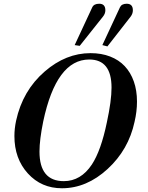

<svg xmlns="http://www.w3.org/2000/svg" viewBox="-20 -990 790 1026"><path d="M699 -339Q667 -190 555 -87Q443 16 311 16Q201 16 129 -63Q57 -142 57 -263Q57 -303 66 -345Q101 -506 219 -608Q332 -706 464 -706Q522 -706 568.5 -688Q615 -670 646.5 -636.5Q678 -603 695 -555Q712 -507 712 -447Q712 -394 699 -339ZM551 -336Q576 -451 576 -522Q576 -672 457 -672Q281 -672 211 -341Q201 -292 196 -252Q191 -212 191 -180Q191 -22 321 -22Q412 -22 471 -111Q520 -186 551 -336ZM690 -935Q690 -917 678 -901L554 -742L527 -749L621 -951Q630 -970 657 -970Q690 -970 690 -935ZM543 -935Q543 -917 530 -901L406 -745L379 -749L473 -951Q482 -970 510 -970Q543 -970 543 -935Z"/></svg>

Font: GFS Didot
Style: Bold Italic
Weight: 700
Italic angle: -12°
Designer: Designed by Takis Katsoulidis and George D. Matthiopoulos.
Foundry: Designed by Takis Katsoulidis and George D. Matthiopoulos.
Version: Version 1.0